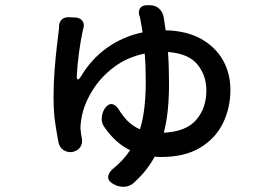

<svg xmlns="http://www.w3.org/2000/svg" viewBox="-20 -642 1040 735"><path d="M551 -622Q573 -623 588.5 -609.5Q604 -596 607 -574L614 -526Q695 -524 750 -493Q805 -462 833.5 -411.5Q862 -361 862 -298Q862 -229 833.5 -170.5Q805 -112 746 -76.5Q687 -41 597 -41L572 -42Q542 13 494 56Q478 72 455.5 73Q433 74 413 62Q394 51 394 36.5Q394 22 409 7Q451 -26 478 -67Q422 -94 380 -155Q368 -170 369.5 -191Q371 -212 382 -228Q406 -260 432 -227Q449 -199 468.5 -179Q488 -159 516 -147Q528 -187 533 -232.5Q538 -278 538 -329Q538 -359 537 -386Q536 -413 534 -437Q466 -423 415.5 -384.5Q365 -346 334 -296Q303 -246 293 -196Q291 -185 289.5 -174Q288 -163 288 -150Q289 -137 290.5 -128Q292 -119 294 -109Q296 -90 286 -77Q276 -64 256 -60Q237 -58 222.5 -68Q208 -78 204 -96Q197 -133 191 -173.5Q185 -214 185 -273Q185 -322 189 -373.5Q193 -425 198 -467.5Q203 -510 206 -534V-543Q207 -559 217.5 -568Q228 -577 244 -576L270 -575Q288 -573 296 -561.5Q304 -550 299 -533Q299 -532 298.5 -530.5Q298 -529 297 -526Q289 -489 282.5 -441Q276 -393 274 -353Q273 -339 277.5 -338Q282 -337 289 -348Q329 -416 390.5 -459.5Q452 -503 526 -518L517 -570Q515 -578 514.5 -579.5Q514 -581 513 -584Q509 -601 516.5 -611Q524 -621 540 -622ZM623 -443Q625 -417 626 -387Q627 -357 627 -321Q627 -269 622.5 -222.5Q618 -176 607 -134Q692 -138 731 -183Q770 -228 770 -296Q770 -353 736 -395Q702 -437 623 -443Z"/></svg>

Font: Chiron GoRound TC M
Style: Regular
Weight: 500
Designer: Ryoko NISHIZUKA 西塚涼子 (kana, bopomofo & ideographs); Paul D. Hunt (Latin, Greek & Cyrillic); Sandoll Communications 산돌커뮤니
Foundry: Adobe
Version: Version 1.000;hotconv 1.1.1;makeotfexe 2.6.0